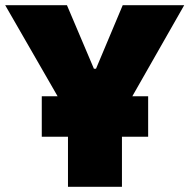

<svg xmlns="http://www.w3.org/2000/svg" viewBox="-33 -720 730 740"><path d="M128 -193H229V0H437V-193H538V-349H477L677 -700H440L337 -455H329L225 -700H-13L189 -349H128Z"/></svg>

Font: Fixel Text Black
Style: Regular
Weight: 900
Width: 4
Designer: AlfaBravo + MacPaw
Foundry: Kyrylo Tkachov, Marchela Mozhyna, Serhii Makarenko, Maria Weinstein, Zakhar Kryvoshyya
Version: Version 1.211